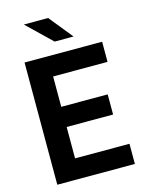

<svg xmlns="http://www.w3.org/2000/svg" viewBox="-131 -969 793 1047"><g transform="rotate(-15 266.0 -445.5)"><path d="M246.1 -891.1 354 -757.8H247.1L108.9 -891.1ZM189.9 -404.8H452.1V-291H189.9V-113.8H497.1V0H59.1V-689.9H497.1V-576.2H189.9Z"/></g></svg>

Font: D-DIN-PRO
Style: Bold
Weight: 700
Designer: Charles Nix
Foundry: Datto Inc.
Version: Version 1.000;hotconv 1.0.109;makeotfexe 2.5.65596